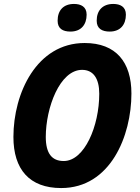

<svg xmlns="http://www.w3.org/2000/svg" viewBox="-20 -943 707 973"><path d="M536 -783C590 -783 618 -818 618 -869C618 -909 589 -923 554 -923C501 -923 470 -891 470 -838C470 -798 497 -783 536 -783ZM337 -783C391 -783 419 -818 419 -869C419 -909 390 -923 355 -923C302 -923 272 -891 272 -838C272 -798 298 -783 337 -783ZM290 10C540 10 646 -255 646 -469C646 -628 568 -725 409 -725C166 -725 48 -471 48 -249C48 -85 129 10 290 10ZM303 -127C244 -127 212 -164 212 -249C212 -397 283 -589 396 -589C453 -589 483 -545 483 -468C483 -304 408 -127 303 -127Z"/></svg>

Font: Noto Sans SemiCondensed ExtraBold
Style: Italic
Weight: 800
Width: 4
Italic angle: -12°
Designer: Monotype Design Team
Foundry: Monotype Imaging Inc.
Version: Version 2.013